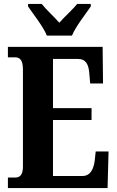

<svg xmlns="http://www.w3.org/2000/svg" viewBox="-20 -951 591 971"><path d="M217 -771H344C362 -816 413 -880 439 -918V-931H370C350 -905 305 -865 280 -836C255 -865 211 -905 191 -931H122V-918C148 -880 199 -816 217 -771ZM20 0H524L529 -185H464L459 -138C453 -94 436 -61 397 -61H248V-344H443V-404H248V-653H373C414 -653 429 -626 432 -576L436 -529H501L499 -714H20V-661H56C76 -661 96 -653 96 -600V-109C96 -70 83 -53 57 -53H20Z"/></svg>

Font: Noto Serif Lao ExtraCondensed ExtraBold
Style: Regular
Weight: 800
Width: 2
Designer: Monotype Design Team
Foundry: Monotype Imaging Inc.
Version: Version 2.003